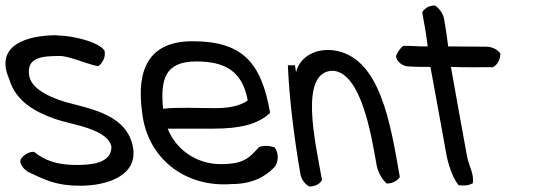

<svg xmlns="http://www.w3.org/2000/svg" viewBox="-54 -650 1950 703"><path d="M22 -67C16 -55 27 -35 48 -21C112 9 151 30 240 30C337 30 451 -6 433 -110C412 -227 289 -249 187 -276C148 -288 63 -317 53 -372C41 -442 103 -445 167 -445C202 -445 296 -403 308 -409C323 -422 333 -441 329 -464C309 -497 209 -520 158 -520L153 -521C46 -521 -76 -485 -20 -360C4 -278 75 -240 149 -214C205 -194 342 -179 354 -112C354 -50 275 -46 225 -46C157 -46 109 -62 71 -94C53 -95 33 -84 22 -67Z M466 -242C483 -72 622 37 793 24C868 24 916 -2 950 -37C967 -57 967 -89 952 -110C933 -117 913 -118 895 -112C859 -73 841 -49 754 -49C666 -49 590 -102 560 -179H729C824 -179 892 -195 935 -237C903 -421 834 -499 651 -499C492 -499 445 -397 466 -242ZM543 -252C533 -360 550 -425 665 -425C769 -425 834 -390 853 -282C826 -263 787 -254 734 -254C671 -254 602 -258 543 -252Z M1046 -12C1050 8 1064 26 1079 33C1101 33 1119 22 1125 9C1100 -131 1039 -391 1166 -391C1269 -382 1306 -154 1325 -45C1330 -18 1346 8 1362 22C1384 22 1402 11 1410 -2C1376 -194 1339 -445 1165 -466C1089 -474 1040 -432 1030 -385L1026 -411H1000C1005 -289 1023 -145 1046 -12Z M1398 -450C1390 -437 1411 -409 1439 -407C1468 -405 1493 -405 1522 -405C1542 -294 1563 -184 1582 -76C1593 -28 1608 7 1625 28C1646 31 1662 29 1677 21C1683 -13 1662 -44 1656 -78C1637 -184 1616 -295 1597 -405C1647 -403 1700 -404 1751 -404C1767 -412 1778 -432 1778 -454C1769 -468 1748 -479 1727 -479C1680 -479 1633 -480 1587 -480C1583 -514 1578 -546 1572 -581C1568 -602 1552 -622 1538 -630C1516 -630 1499 -618 1492 -605C1500 -561 1507 -522 1512 -480C1480 -479 1454 -483 1422 -482C1412 -474 1405 -463 1398 -450Z"/></svg>

Font: Snowfall
Style: OpObl
Weight: 400
Designer: Jasper
Foundry: Cannot Into Space Fonts
Version: Version 0.9